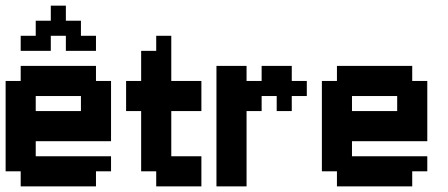

<svg xmlns="http://www.w3.org/2000/svg" viewBox="-20 -663 1594 683"><path d="M321.4 -375H375V-160.7H107.1V-107.1H375V-53.6H321.4V0H53.6V-53.6H0V-375H53.6V-428.6H321.4ZM107.1 -321.4V-267.9H267.9V-321.4ZM107.1 -589.3H160.7V-642.9H214.3V-589.3H267.9V-535.7H321.4V-482.1H214.3V-535.7H160.7V-482.1H53.6V-535.7H107.1Z M696.4 0H535.7V-53.6H482.1V-267.9H428.6V-375H482.1V-482.1H535.7V-535.7H589.3V-375H696.4V-267.9H589.3V-107.1H696.4Z M857.1 -428.6V-375H910.7V-428.6H1017.9V-375H1071.4V-321.4H1017.9V-267.9H964.3V-321.4H910.7V-267.9H857.1V0H750V-428.6Z M1446.4 -375H1500V-160.7H1232.1V-107.1H1500V-53.6H1446.4V0H1178.6V-53.6H1125V-375H1178.6V-428.6H1446.4ZM1232.1 -321.4V-267.9H1392.9V-321.4Z"/></svg>

Font: Jersey 10
Style: Regular
Weight: 400
Designer: Sarah Cadigan-Fried
Version: Version 1.000